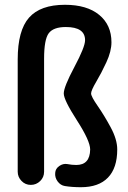

<svg xmlns="http://www.w3.org/2000/svg" viewBox="-20 -780 540 810"><path d="M54.7 -55.7V-529.3Q54.7 -651.4 102.5 -705.6Q150.4 -759.8 253.9 -759.8Q346.7 -759.8 398.4 -717.3Q450.2 -674.8 450.2 -601.6Q450.2 -563.5 428.7 -517.1Q407.2 -470.7 385.7 -434.6Q364.3 -398.4 364.3 -385.7Q364.3 -373 392.1 -333Q419.9 -293 447.3 -242.2Q474.6 -191.4 474.6 -149.4Q474.6 -71.3 435.5 -30.8Q396.5 9.8 321.3 9.8Q284.2 9.8 253.9 4.9Q235.4 2 223.1 -14.6Q210.9 -31.2 212.9 -50.8Q213.9 -68.4 230 -79.6Q246.1 -90.8 263.7 -87.9Q283.2 -84 301.8 -84Q359.4 -84 360.4 -149.4Q360.4 -185.5 304.7 -272Q249 -358.4 249 -385.7Q249 -413.1 293.9 -497.6Q338.9 -582 338.9 -610.4Q338.9 -666 257.8 -666Q205.1 -666 185.5 -639.6Q166 -613.3 166 -532.2V-55.7Q166 -32.2 149.4 -16.1Q132.8 0 109.9 0Q86.9 0 70.8 -16.6Q54.7 -33.2 54.7 -55.7Z"/></svg>

Font: Rounded-X Mgen+ 1m medium
Style: Regular
Weight: 500
Designer: [Source Han Sans]
Ryoko NISHIZUKA  (kana & ideographs); Paul D. Hunt (Latin, Greek & Cyrillic); Wenlong ZHANG  (bopomofo
Version: Version 1.059.20150602